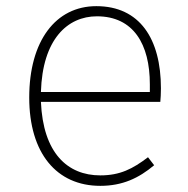

<svg xmlns="http://www.w3.org/2000/svg" viewBox="-20 -593 610 624"><path d="M503 -306C503 -467 434 -573 293 -573C161 -573 75 -460 75 -276C75 -95 164 11 306 11C378 11 431 -14 481 -56L461 -82C411 -44 370 -23 306 -23C199 -23 120 -96 113 -262H501C502 -272 503 -289 503 -306ZM467 -294H113C118 -465 199 -540 295 -540C414 -540 467 -449 467 -319Z"/></svg>

Font: Glow Sans SC Normal ExtraLight
Style: Regular
Weight: 200
Designer: Ryoko NISHIZUKA (kana, bopomofo & ideographs); Paul D. Hunt (Latin, Greek & Cyrillic); Sandoll Communications, Soo-young
Version: Version 0.93